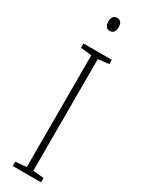

<svg xmlns="http://www.w3.org/2000/svg" viewBox="-238 -940 728 969"><g transform="rotate(30 125.5 -455.5)"><path d="M126 -911C104 -911 96 -893 96 -873C96 -851 105 -835 126 -835C146 -835 156 -850 156 -874C156 -894 149 -911 126 -911ZM208 0V-25L145 -31V-682L208 -689V-714H43V-689L107 -682V-31L43 -25V0Z"/></g></svg>

Font: Noto Sans Sinhala UI Condensed ExtraLight
Style: Regular
Weight: 200
Width: 3
Designer: Jelle Bosma - Monotype Design Team
Foundry: Monotype Imaging Inc.
Version: Version 2.006